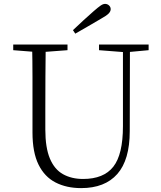

<svg xmlns="http://www.w3.org/2000/svg" viewBox="-20 -952 828 987"><path d="M355 -797Q382 -823 409.5 -848Q437 -873 462 -895Q485 -915 497.5 -923.5Q510 -932 520 -932Q532 -932 540.5 -924Q549 -916 549 -905Q549 -893 538 -882Q527 -871 498 -855Q466 -836 433 -817Q400 -798 367 -779ZM397 15Q322 15 265.5 -14Q209 -43 178 -106Q147 -169 147 -271V-387Q147 -472 147 -556Q147 -640 145 -723H215Q214 -641 213.5 -557Q213 -473 213 -387V-286Q213 -193 236.5 -137Q260 -81 304 -56.5Q348 -32 407 -32Q513 -32 562.5 -95Q612 -158 612 -303V-723H648L647 -278Q647 -130 583 -57.5Q519 15 397 15ZM48 -694V-723H327V-694L194 -684H175ZM489 -694V-723H744V-694L636 -684H618Z"/></svg>

Font: Source Han Serif JP VF
Style: Regular
Weight: 250
Designer: Ryoko NISHIZUKA 西塚涼子 (kana & ideographs); Frank Grießhammer (Latin, Greek & Cyrillic); Wenlong ZHANG 张文龙 (bopomofo); San
Foundry: Adobe
Version: Version 2.001;hotconv 1.1.0;makeotfexe 2.6.0